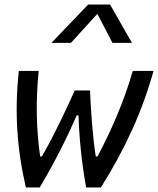

<svg xmlns="http://www.w3.org/2000/svg" viewBox="-20 -826 696 846"><path d="M359.5 0H424.5C531 -169.5 606.5 -333.5 656.5 -513.5H565C526 -376.5 468.5 -247.5 409.5 -136.5H402C387 -231 380 -349 376.5 -427.5H309.5C274 -349 219 -230.5 164.5 -136.5H157C140.5 -249 136.5 -376.5 150.5 -513.5H63C43.5 -333.5 54.5 -169.5 94 0H155C224.5 -116 279 -228 318 -317.5H326C328.5 -228 338.5 -116 359.5 0ZM206.5 -637H292.5L409 -765L475.5 -637H561.5L465 -806H368.5Z"/></svg>

Font: Monaspace Argon
Style: Italic
Weight: 400
Italic angle: -11°
Designer: Riley Cran & the Lettermatic Team
Foundry: Lettermatic
Version: Version 1.101 (Monaspace Argon)